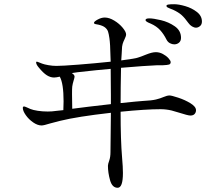

<svg xmlns="http://www.w3.org/2000/svg" viewBox="-20 -853 1040 909"><path d="M936 -751Q936 -737 927 -729.5Q918 -722 908 -722Q899 -722 889 -728Q879 -734 872 -744Q855 -768 840 -781.5Q825 -795 799 -807Q792 -810 785 -812.5Q778 -815 773 -818Q768 -821 768 -825Q768 -830 777 -831.5Q786 -833 805 -833Q826 -833 857 -824Q888 -815 912 -796.5Q936 -778 936 -751ZM908 -331Q908 -321 901.5 -313.5Q895 -306 881 -306Q870 -306 823 -321L792 -330Q766 -336 740 -336Q670 -336 551 -324Q551 -189 558 -107Q562 -61 562 -34Q562 36 537 36Q511 36 501 0Q491 -36 491 -68Q491 -76 497 -92.5Q503 -109 503 -133L505 -319Q346 -301 265 -281L219 -269Q187 -259 177 -259Q158 -259 137 -273.5Q116 -288 102 -308Q88 -328 88 -342Q88 -349 94 -349Q97 -349 106 -345Q115 -341 124 -337Q136 -332 158.5 -328.5Q181 -325 206 -325Q227 -325 246 -328Q286 -332 280 -332V-336Q281 -347 281 -373Q281 -458 263 -490Q245 -486 236 -486Q219 -486 202 -496.5Q185 -507 163 -534Q151 -548 151 -558Q151 -561 154 -561Q157 -561 165 -557.5Q173 -554 179 -552Q189 -548 209 -544.5Q229 -541 247 -541Q275 -541 351.5 -547Q428 -553 504 -561L503 -587Q502 -645 498 -672Q495 -693 491.5 -703.5Q488 -714 478 -722.5Q468 -731 447 -736Q443 -737 436.5 -738Q430 -739 427.5 -740.5Q425 -742 425 -745Q425 -751 442.5 -760.5Q460 -770 476 -770Q497 -770 521 -755.5Q545 -741 561 -721.5Q577 -702 577 -690Q577 -682 570 -668Q569 -666 564.5 -656Q560 -646 558 -632Q558 -632 556 -597L554 -567Q622 -576 632 -580Q646 -584 670 -594Q685 -600 696.5 -603Q708 -606 718 -606Q735 -606 751 -597.5Q767 -589 777.5 -577.5Q788 -566 788 -559Q788 -550 780.5 -547.5Q773 -545 750 -544H723Q671 -542 553 -532Q551 -436 551 -365Q638 -374 656 -375Q698 -377 718.5 -382Q739 -387 755 -394Q771 -401 783 -401Q792 -401 824 -390.5Q856 -380 882 -364Q908 -348 908 -331ZM669 -758Q669 -766 687 -766Q706 -766 742 -757.5Q778 -749 807.5 -728.5Q837 -708 837 -674Q837 -659 827.5 -651Q818 -643 805 -643Q795 -643 784.5 -648.5Q774 -654 768 -666Q755 -692 738 -710.5Q721 -729 694 -741Q691 -742 683.5 -745.5Q676 -749 672.5 -752Q669 -755 669 -758ZM505 -360V-403Q505 -488 504 -527Q444 -522 347 -511L320 -507Q333 -499 333 -490Q333 -486 328.5 -471.5Q324 -457 322 -443Q321 -435 321 -407L322 -338Q389 -347 505 -360Z"/></svg>

Font: Shippori Mincho
Style: Regular
Weight: 400
Designer: FONTDASU
Foundry: FONTDASU / Google Inc. / but / Adobe
Version: Version 3.110; ttfautohint (v1.8.3)